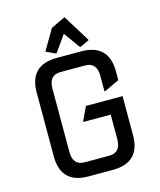

<svg xmlns="http://www.w3.org/2000/svg" viewBox="-137 -1057 962 1154"><g transform="rotate(-15 344.0 -480.0)"><path d="M268.6 0Q97.7 0 97.7 -170.9V-566.4Q97.7 -737.3 268.6 -737.3H419.9Q590.8 -737.3 590.8 -566.4V-512.7L498 -468.8H493.2V-566.4Q493.2 -649.4 419.9 -649.4H268.6Q195.3 -649.4 195.3 -566.4V-170.9Q195.3 -87.9 268.6 -87.9H419.9Q493.2 -87.9 493.2 -170.9V-324.2H323.2V-329.1L362.8 -413.1H590.8V-170.9Q590.8 0 419.9 0ZM211.9 -791.5 286.6 -918.9 372.6 -960H377.4L481.4 -791.5L424.8 -764.6H419.9L346.7 -866.2L274.4 -764.6H269.5Z"/></g></svg>

Font: Nova Square
Style: Book
Weight: 400
Version: Version 2.000